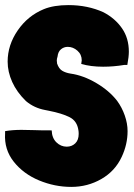

<svg xmlns="http://www.w3.org/2000/svg" viewBox="-23 -724 528 754"><path d="M382 -462Q333 -462 296 -473Q298 -483 298 -487Q298 -510 281 -525Q264 -540 243 -540Q228 -540 216.5 -530.5Q205 -521 203 -502Q200 -493 200 -486L201 -477Q201 -475 201 -475Q208 -454 221.5 -446Q235 -438 254 -435Q304 -428 355 -398Q406 -368 437 -328Q456 -302 467 -270.5Q478 -239 478 -209Q478 -157 455 -108Q429 -52 375 -21Q321 10 257 10Q192 10 130.5 -15.5Q69 -41 31 -89Q-7 -137 -3 -200V-209Q26 -214 61 -214Q91 -214 112 -213Q131 -212 180 -212Q181 -182 198.5 -165Q216 -148 239 -148Q259 -148 272.5 -161Q286 -174 286 -198Q286 -207 285 -212Q280 -249 250 -264Q220 -279 169 -289L154 -292Q111 -300 79 -327Q43 -362 25 -402Q7 -442 7 -482Q7 -547 46.5 -604.5Q86 -662 149 -688Q188 -704 246 -704Q321 -704 383 -676Q429 -652 456 -613Q483 -574 483 -521Q483 -501 477 -469H465Q423 -462 382 -462Z"/></svg>

Font: Londrina Solid Black
Style: Regular
Weight: 900
Designer: Marcelo Magalhaes
Foundry: Marcelo Magalhães
Version: Version 1.002